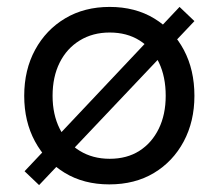

<svg xmlns="http://www.w3.org/2000/svg" viewBox="-20 -526 632 555"><path d="M93 9 51 -31 499 -506 542 -465ZM296 7Q222 7 167 -26.5Q112 -60 81 -117.5Q50 -175 50 -249Q50 -324 81.5 -382Q113 -440 168.5 -473Q224 -506 297 -506Q371 -506 426 -472.5Q481 -439 511.5 -381.5Q542 -324 542 -249Q542 -175 511 -117Q480 -59 425 -26Q370 7 296 7ZM297 -67Q347 -67 383 -90Q419 -113 439 -154Q459 -195 459 -249Q459 -304 439.5 -345Q420 -386 383.5 -409Q347 -432 297 -432Q248 -432 210.5 -409Q173 -386 152.5 -345Q132 -304 132 -249Q132 -195 152.5 -154Q173 -113 210.5 -90Q248 -67 297 -67Z"/></svg>

Font: REM Light
Style: Regular
Weight: 300
Designer: Octavio Pardo
Foundry: Ashler Design
Version: Version 1.005;gftools[0.9.28]